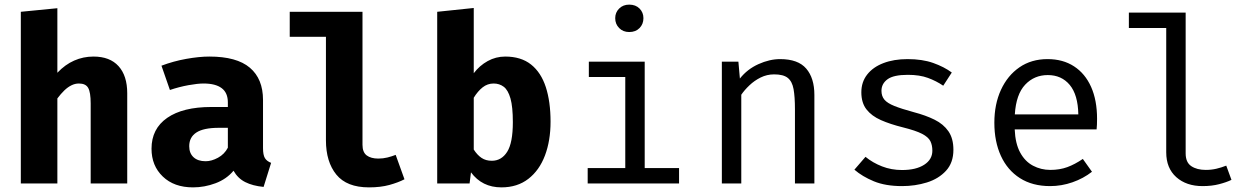

<svg xmlns="http://www.w3.org/2000/svg" viewBox="-20 -793 5440 830"><path d="M228 -757.5V-478.5Q261.5 -514 300.8 -531.2Q340 -548.5 384 -548.5Q455 -548.5 492.5 -507Q530 -465.5 530 -390V0H372V-346Q372 -394 361.2 -413Q350.5 -432 321 -432Q304.5 -432 288.8 -424.2Q273 -416.5 258 -402Q243 -387.5 228 -367.5V0H70V-742Z M1117 -153Q1117 -123 1125.2 -109.5Q1133.5 -96 1152 -89L1119.5 15Q1072.5 10.5 1040.2 -5.8Q1008 -22 989.5 -55Q959 -18.5 911.5 -0.8Q864 17 814.5 17Q732.5 17 683.8 -29.8Q635 -76.5 635 -150Q635 -236.5 702.8 -283.5Q770.5 -330.5 893.5 -330.5H965V-350.5Q965 -392 938.2 -412Q911.5 -432 860 -432Q834.5 -432 794.5 -424.8Q754.5 -417.5 714.5 -404L678 -509Q729.5 -528.5 785.2 -538.5Q841 -548.5 885 -548.5Q1003.5 -548.5 1060.2 -500.2Q1117 -452 1117 -361ZM869 -96Q894.5 -96 922.5 -111.2Q950.5 -126.5 965 -154.5V-240.5H926Q860 -240.5 829 -220.2Q798 -200 798 -161Q798 -130.5 816.8 -113.2Q835.5 -96 869 -96Z M1547 -742V-167Q1547 -135 1565.2 -121.2Q1583.5 -107.5 1615.5 -107.5Q1636 -107.5 1655 -112.2Q1674 -117 1690.5 -123.5L1728.5 -18Q1701.5 -4 1663.5 6.5Q1625.5 17 1575 17Q1479 17 1434 -38.2Q1389 -93.5 1389 -186.5V-634H1232.5V-742Z M2028 -476.5Q2053 -509.5 2088.2 -529Q2123.5 -548.5 2164 -548.5Q2232.5 -548.5 2275.8 -514Q2319 -479.5 2339.5 -416.5Q2360 -353.5 2360 -267Q2360 -185 2335.8 -120.8Q2311.5 -56.5 2264 -19.8Q2216.5 17 2147.5 17Q2064 17 2016 -48L2010 0H1870V-742L2028 -758.5ZM2106 -98Q2148 -98 2172.5 -136.8Q2197 -175.5 2197 -265Q2197 -331 2186.8 -367.2Q2176.5 -403.5 2157.8 -417.8Q2139 -432 2114 -432Q2087.5 -432 2066.5 -415.5Q2045.5 -399 2028 -370.5V-146.5Q2043 -123 2061.5 -110.5Q2080 -98 2106 -98Z M2767 -526.5V-66.5H2915.5V0H2520.5V-66.5H2683V-460H2525.5V-526.5ZM2700 -773Q2728 -773 2744.8 -756Q2761.5 -739 2761.5 -714.5Q2761.5 -689 2744.8 -671.8Q2728 -654.5 2700 -654.5Q2673.5 -654.5 2656.5 -671.8Q2639.5 -689 2639.5 -714.5Q2639.5 -739 2656.5 -756Q2673.5 -773 2700 -773Z M3100.5 0V-526.5H3172L3178.5 -453.5Q3210.5 -494 3258.8 -515.8Q3307 -537.5 3352.5 -537.5Q3430 -537.5 3465.2 -496.5Q3500.5 -455.5 3500.5 -382.5V0H3416.5V-320.5Q3416.5 -374.5 3410.5 -407.8Q3404.5 -441 3385.5 -456.2Q3366.5 -471.5 3326.5 -471.5Q3295.5 -471.5 3268.2 -458Q3241 -444.5 3219.8 -424.2Q3198.5 -404 3184.5 -383.5V0Z M3879.5 -58Q3940 -58 3975.2 -80.8Q4010.5 -103.5 4010.5 -141.5Q4010.5 -165.5 4001.8 -183Q3993 -200.5 3966 -214.5Q3939 -228.5 3883 -242.5Q3828.5 -256 3788.2 -273.8Q3748 -291.5 3725.8 -320Q3703.5 -348.5 3703.5 -394Q3703.5 -438.5 3728.8 -470.8Q3754 -503 3799 -520.2Q3844 -537.5 3903.5 -537.5Q3967 -537.5 4014.2 -520.8Q4061.5 -504 4094.5 -479.5L4057.5 -422.5Q4027.5 -443 3991.5 -456.2Q3955.5 -469.5 3904.5 -469.5Q3842.5 -469.5 3816.5 -450.2Q3790.5 -431 3790.5 -400.5Q3790.5 -377.5 3803.2 -362.2Q3816 -347 3846.5 -334.8Q3877 -322.5 3930.5 -308Q3982 -294.5 4020.2 -275.5Q4058.5 -256.5 4080 -225.5Q4101.5 -194.5 4101.5 -145.5Q4101.5 -89.5 4069.5 -54.8Q4037.5 -20 3986.8 -4.2Q3936 11.5 3879.5 11.5Q3808 11.5 3757.8 -9.2Q3707.5 -30 3673.5 -59.5L3721.5 -115Q3752.5 -89.5 3792.8 -73.8Q3833 -58 3879.5 -58Z M4366.5 -233.5Q4369 -172.5 4390 -133.8Q4411 -95 4445.5 -76.8Q4480 -58.5 4520.5 -58.5Q4561 -58.5 4593.8 -70.5Q4626.5 -82.5 4661 -106L4700.5 -50.5Q4663.5 -21.5 4616.2 -5Q4569 11.5 4519.5 11.5Q4443 11.5 4389 -23Q4335 -57.5 4306.8 -119.2Q4278.5 -181 4278.5 -262.5Q4278.5 -342.5 4307 -404.5Q4335.5 -466.5 4387 -502Q4438.5 -537.5 4508.5 -537.5Q4575 -537.5 4623 -506.2Q4671 -475 4696.8 -417.2Q4722.5 -359.5 4722.5 -279.5Q4722.5 -266 4722 -254.2Q4721.5 -242.5 4720.5 -233.5ZM4509.5 -468.5Q4451 -468.5 4411.8 -427Q4372.5 -385.5 4367 -298.5H4641.5Q4640 -383 4604.5 -425.8Q4569 -468.5 4509.5 -468.5Z M5105.5 -738.5V-130Q5105.5 -91 5129.8 -74.8Q5154 -58.5 5192.5 -58.5Q5216.5 -58.5 5238 -63.5Q5259.5 -68.5 5281 -77L5303.5 -15.5Q5282 -5 5250.2 3.2Q5218.5 11.5 5178.5 11.5Q5108.5 11.5 5065 -27.2Q5021.5 -66 5021.5 -134.5V-672H4860V-738.5Z"/></svg>

Font: Fast_Mono
Style: Regular
Weight: 400
Monospace: yes
Designer: Carrois Corporate, Edenspiekermann AG, Nikita Prokopov
Foundry: Carrois Corporate, Edenspiekermann AG, Nikita Prokopov
Version: Version 5.002